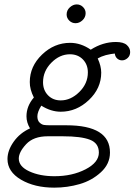

<svg xmlns="http://www.w3.org/2000/svg" viewBox="-20 -631 615 878"><path d="M14.2 96.2Q14.2 57.1 42.5 17.1Q70.8 -22.9 117.2 -43.9Q101.1 -70.8 101.1 -99.1Q101.1 -146 134.8 -185.1Q115.7 -223.1 116.2 -255.9Q116.2 -327.6 172.1 -381.3Q228 -435.1 300.8 -435.1Q349.6 -435.1 395 -403.8Q450.2 -439 509.8 -439Q544.9 -439 560.1 -425Q575.2 -411.1 575.2 -393.1Q575.2 -376 563.5 -365.5Q551.8 -355 538.1 -355Q525.9 -355 516.4 -363Q506.8 -371.1 504.9 -386.2L486.8 -383.8L463.9 -378.9L443.8 -372.1L426.8 -363.8Q442.9 -328.6 442.9 -298.8Q442.9 -227.1 386.5 -173.6Q330.1 -120.1 257.8 -120.1Q212.9 -120.1 168.9 -147.9Q150.9 -119.1 150.9 -99.1Q150.9 -80.1 160.9 -70.6Q170.9 -61 181.4 -59.6Q191.9 -58.1 211.9 -58.1H283.2Q483.4 -58.1 482.9 66.9Q482.9 118.7 441.4 156.7Q399.9 194.8 344 210.9Q288.1 227.1 228 227.1Q138.2 227.1 76.2 190.7Q14.2 154.3 14.2 96.2ZM65.9 94.2Q65.9 130.4 114 152.6Q162.1 174.8 229 174.8Q310.1 174.8 371.1 143.3Q432.1 111.8 432.1 66.9Q432.1 23.9 391.6 8.1Q351.1 -7.8 267.1 -7.8H198.2Q133.3 -7.8 99.6 28.3Q65.9 64.5 65.9 94.2ZM176.8 -254.9Q176.8 -218.8 199.5 -195.3Q222.2 -171.9 257.8 -171.9Q303.7 -171.9 342.8 -210.4Q381.8 -249 381.8 -299.8Q381.8 -335.9 358.9 -359.4Q335.9 -382.8 299.8 -382.8Q252.9 -382.8 214.8 -344.2Q176.8 -305.7 176.8 -254.9ZM284.7 -564.9Q284.7 -584 299.3 -597.4Q314 -610.8 330.8 -610.8Q347.7 -610.8 359.6 -598.9Q371.6 -586.9 371.6 -570.8Q371.6 -551.8 357.2 -538.3Q342.8 -524.9 325.7 -524.9Q308.6 -524.9 296.6 -536.9Q284.7 -548.8 284.7 -564.9Z"/></svg>

Font: CMU Typewriter Text
Style: LightOblique
Weight: 200
Italic angle: -9.46001°
Version: Version 0.7.0